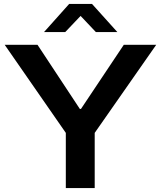

<svg xmlns="http://www.w3.org/2000/svg" viewBox="-20 -957 819 977"><path d="M314.9 0V-280.8L3.9 -729H170.9L386.2 -402.8H392.1L609.9 -729H774.9L461.9 -280.8V0ZM204.1 -793.9 332 -937H448.2L577.1 -793.9H467.8L390.1 -876L312 -793.9Z"/></svg>

Font: Lumene Sans Expanded
Style: Bold
Weight: 600
Width: 7
Designer: Deni Anggara
Version: Version 1.003;Glyphs 3.1.2 (3151)